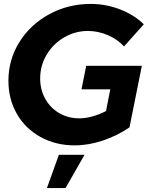

<svg xmlns="http://www.w3.org/2000/svg" viewBox="-20 -731 796 980"><path d="M641 -81Q580 -39 506 -14Q432 11 361 11Q264 11 186.5 -32Q109 -75 66 -150Q23 -225 23 -319Q23 -427 79.5 -517Q136 -607 232.5 -659Q329 -711 443 -711Q521 -711 593 -683Q665 -655 714 -607L613 -494Q579 -531 529.5 -552Q480 -573 429 -573Q364 -573 308 -540.5Q252 -508 218.5 -452.5Q185 -397 185 -330Q185 -273 211 -226.5Q237 -180 282.5 -153.5Q328 -127 385 -127Q447 -127 521 -164L543 -275H396L420 -395H704ZM314.5 229H219.5L280.5 59H411.5Z"/></svg>

Font: Argentum Sans SemiBold
Style: Italic
Weight: 600
Italic angle: -11°
Designer: Julieta Ulanovsky (font), Cristiano Sobral (main changes and remaster)
Foundry: Julieta Ulanovsky (font), Cristiano Sobral (main changes and remaster)
Version: Version 2.007;June 15, 2022;FontCreator 14.0.0.2814 64-bit; 